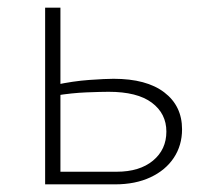

<svg xmlns="http://www.w3.org/2000/svg" viewBox="-20 -482 534 502"><path d="M98 0V-462H138V-33H285Q345 -33 380 -62Q415 -91 415 -138Q415 -185 377 -213.5Q339 -242 264 -242Q245 -242 206.5 -240.5Q168 -239 125 -232V-260Q171 -270 213.5 -273Q256 -276 277 -276Q363 -276 409.5 -240.5Q456 -205 456 -144Q456 -102 434.5 -69.5Q413 -37 373.5 -18.5Q334 0 281 0Z"/></svg>

Font: Ysabeau SC ExtraLight
Style: Regular
Weight: 250
Designer: Christian Thalmann (Catharsis Fonts)
Version: Version 2.001;gftools[0.9.30]; featfreeze: smcp